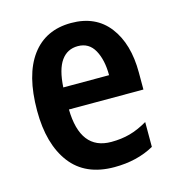

<svg xmlns="http://www.w3.org/2000/svg" viewBox="-89 -630 663 717"><g transform="rotate(-15 242.5 -271.0)"><path d="M249 -552Q344 -552 395 -485.5Q446 -419 446 -308V-242H158Q161 -84 280 -84Q319 -84 352 -93Q385 -102 421 -123V-27Q355 10 267 10Q155 10 98.5 -64.5Q42 -139 42 -268Q42 -406 96 -479Q150 -552 249 -552ZM251 -462Q210 -462 186.5 -429Q163 -396 159 -327H336Q336 -386 315 -424Q294 -462 251 -462Z"/></g></svg>

Font: Noto Sans Khmer UI Condensed SemiBold
Style: Regular
Weight: 600
Width: 3
Designer: Danh Hong and the Monotype Design Team
Foundry: Monotype Imaging Inc.
Version: Version 2.002; ttfautohint (v1.8.4.7-5d5b)